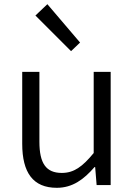

<svg xmlns="http://www.w3.org/2000/svg" viewBox="-20 -883 642 916"><path d="M251 13C326 13 380 -27 431 -86H434L441 0H508V-540H427V-153C373 -87 332 -58 275 -58C200 -58 168 -103 168 -207V-540H86V-197C86 -59 138 13 251 13ZM319 -639 362 -680 206 -863 149 -809Z"/></svg>

Font: Noto Sans KR DemiLight
Style: Regular
Weight: 350
Designer: Ryoko NISHIZUKA 西塚涼子 (kana, bopomofo & ideographs); Paul D. Hunt (Latin, Greek & Cyrillic); Sandoll Communications 산돌커뮤니
Foundry: Adobe
Version: Version 2.004;hotconv 1.0.118;makeotfexe 2.5.65603